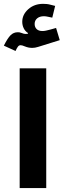

<svg xmlns="http://www.w3.org/2000/svg" viewBox="-31 -955 324 975"><path d="M203.8 -607.9H68.9V0H203.8ZM212.3 -870 234.5 -865.4 249.1 -925 227.7 -930.4Q216.6 -933.5 207.2 -934.5Q197.8 -935.5 188.1 -935.5Q143 -935.5 112.5 -908.2Q82 -881 82 -844.5Q82 -826.7 89.5 -811.3Q97 -796 111.6 -787L110.1 -783.5Q98.3 -781.6 90.3 -783.7Q82.3 -785.8 75.5 -788.5Q68.8 -791.3 59.8 -791.3Q37.6 -791.3 22.3 -775.7Q7 -760.1 -11.4 -723.2L47.9 -696.1Q55 -712.1 60.4 -718.7Q65.7 -725.4 73.6 -725.4Q77.7 -725.4 82.7 -724Q87.6 -722.7 94 -719.8Q105.4 -715.2 114.7 -713.5Q123.9 -711.8 133 -711.8Q146.5 -711.8 162 -716.7L272.4 -751.1L253.8 -813.1L226.7 -805.4Q212.7 -801.6 202.6 -799.5Q192.5 -797.4 184.9 -797.4Q165.1 -797.4 155 -807.4Q144.9 -817.4 144.9 -833.4Q144.9 -851 157.7 -861.8Q170.6 -872.6 192.3 -872.6Q201.1 -872.6 212.3 -870Z"/></svg>

Font: Estedad-FD VF
Style: Regular
Weight: 100
Designer: Amin Abedi
Version: Version 7.3